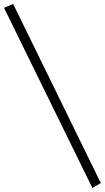

<svg xmlns="http://www.w3.org/2000/svg" viewBox="-33 -748 525 962"><path d="M472 169 430 194 -13 -709 33 -728Z"/></svg>

Font: Aref Ruqaa Ink
Style: Bold
Weight: 700
Designer: Abdullah Aref
Version: Version 1.005